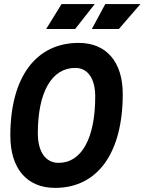

<svg xmlns="http://www.w3.org/2000/svg" viewBox="-20 -914 710 944"><path d="M250.5 9.8C460 9.8 583.5 -161.6 583.5 -451.7C583.5 -609.9 502.9 -703.1 367.2 -703.1C155.8 -703.1 30.8 -533.7 30.8 -247.1C30.8 -85.4 112.3 9.8 250.5 9.8ZM268.1 -113.3C204.1 -113.3 166 -167.5 166 -259.3C166 -460.9 234.4 -580.1 350.1 -580.1C411.6 -580.1 448.2 -527.8 448.2 -439.5C448.2 -234.4 381.3 -113.3 268.1 -113.3ZM207 -771.5H349.6L445.8 -894H282.7ZM431.6 -771.5H564.5L670.4 -894H497.6Z"/></svg>

Font: Cascadia Mono NF
Style: Bold Italic
Weight: 700
Italic angle: -10°
Monospace: yes
Designer: Aaron Bell
Foundry: Saja Typeworks
Version: Version 2404.023